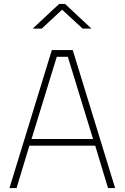

<svg xmlns="http://www.w3.org/2000/svg" viewBox="-20 -954 632 974"><path d="M28 0 243 -700H349L564 0H528L463 -215H129L64 0ZM268 -666 140 -249H452L324 -666ZM146 -809 280 -934H310L444 -809H399L295 -905L192 -809Z"/></svg>

Font: Titillium Web ExtraLight
Style: Regular
Weight: 275
Version: Version 1.002;PS 57.000;hotconv 1.0.70;makeotf.lib2.5.55311